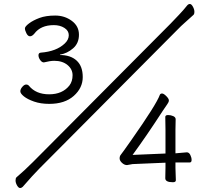

<svg xmlns="http://www.w3.org/2000/svg" viewBox="-20 -857 1040 963"><path d="M177 -11Q147 19 94 80Q88 86 80.5 86Q73 86 65.5 73Q58 60 58 48Q58 36 63 32Q102 -1 145 -44L836 -739Q855 -759 877.5 -782.5Q900 -806 919 -830Q925 -837 932.5 -837Q940 -837 947.5 -823.5Q955 -810 955 -798Q955 -786 950 -782Q932 -765 910 -746Q888 -727 868 -706ZM252 -552Q232 -552 200 -544Q190 -544 181.5 -556Q173 -568 173 -580Q173 -592 185 -593Q263 -599 305 -639Q325 -658 325 -680.5Q325 -703 303 -717Q281 -731 250 -731Q184 -731 152 -688Q141 -675 130.5 -675Q120 -675 112.5 -690Q105 -705 105 -714.5Q105 -724 125.5 -739.5Q146 -755 178 -767Q210 -779 257 -779Q304 -779 340 -752.5Q376 -726 376 -683Q376 -640 346.5 -614.5Q317 -589 281 -583V-581Q334 -581 364.5 -553Q395 -525 395 -470.5Q395 -416 350 -376Q305 -336 227 -336Q184 -336 151 -347.5Q118 -359 100 -373.5Q82 -388 82 -399Q82 -410 92 -421.5Q102 -433 111 -433Q120 -433 125 -427Q160 -384 226.5 -384Q293 -384 328 -428Q344 -449 344 -479.5Q344 -510 318.5 -531Q293 -552 252 -552ZM645 -34Q642 -34 617 -29Q604 -29 592 -40Q580 -51 580 -62.5Q580 -74 586 -81Q592 -88 637 -152Q765 -334 782 -382Q785 -388 793 -388Q801 -388 814 -375Q827 -362 827 -353.5Q827 -345 819.5 -335Q812 -325 797 -302Q714 -174 645 -80L810 -87V-206L809 -270Q809 -280 823 -280Q837 -280 849 -274.5Q861 -269 861 -259L860 -206V-88L917 -93Q928 -93 934.5 -80Q941 -67 941 -54.5Q941 -42 931 -42H860V-15L862 47Q862 57 847 57Q809 57 809 37L810 -16V-41Z"/></svg>

Font: LXGW WenKai Lite Light
Style: Regular
Weight: 300
Designer: LXGW / Fontworks Inc.
Foundry: LXGW / Fontworks Inc.
Version: Version 1.511; March 25, 2025